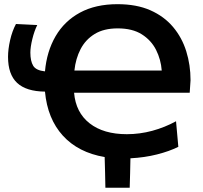

<svg xmlns="http://www.w3.org/2000/svg" viewBox="-20 -747 974 920"><path d="M485 152.5Q484 116 483.5 79Q482.5 42 481.5 5.5Q355 -16 281.2 -97Q207.5 -178 195.5 -308Q105.5 -309 62 -349.8Q18.5 -390.5 18.5 -474.5Q18.5 -511 28.5 -554.8Q38.5 -598.5 56.5 -632L158.5 -627Q144.5 -599 135 -560.2Q125.5 -521.5 125.5 -495Q125.5 -454.5 139 -432Q152.5 -409.5 195.5 -405Q204 -500.5 246.2 -573.2Q288.5 -646 363.2 -686.5Q438 -727 543 -727Q634.5 -727 700.5 -697.8Q766.5 -668.5 809.2 -617.8Q852 -567 872.5 -501.2Q893 -435.5 893 -362.5L889 -302.5H335Q343 -208 409.5 -156Q476 -104 588 -104Q649.5 -104 709.5 -120.2Q769.5 -136.5 823.5 -166L834.5 -43.5Q791.5 -22 732.2 -7Q673 8 605 11.5Q604 47 603.5 82.5Q602.5 117.5 601.5 152.5ZM544 -611Q477.5 -611 433.8 -584.2Q390 -557.5 366.2 -511.8Q342.5 -466 336.5 -409H755Q751 -462 727.8 -508Q704.5 -554 659.5 -582.5Q614.5 -611 544 -611Z"/></svg>

Font: Heraclito SemiBold
Style: Regular
Weight: 600
Designer: Kostas Bartsokas (font) & Cristiano Sobral (main changes)
Foundry: Kostas Bartsokas (font) & Cristiano Sobral (main changes)
Version: Version 1.00;July 8, 2020;FontCreator 13.0.0.2655 64-bit